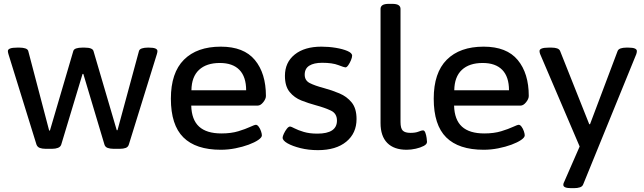

<svg xmlns="http://www.w3.org/2000/svg" viewBox="-20 -773 3355 1000"><path d="M217 2Q200 2 187.5 -2.5Q175 -7 170 -20L24 -491Q23 -495 22 -499Q21 -503 21 -507Q21 -525 69 -525H82Q99 -525 111.5 -521Q124 -517 127 -508L236 -93H240L362 -508Q365 -517 377.5 -521Q390 -525 408 -525H421Q462 -525 467 -507L588 -95H592L704 -508Q707 -517 719.5 -521Q732 -525 749 -525H756Q800 -525 800 -507Q800 -501 797 -491L651 -20Q647 -7 634.5 -2.5Q622 2 605 2H571Q554 2 541 -2.5Q528 -7 524 -20L414 -388H410L299 -20Q295 -8 282 -3Q269 2 252 2Z M1130 7Q1000 7 935 -57.5Q870 -122 870 -259Q870 -394 938 -462Q1006 -530 1130 -530Q1250 -530 1307.5 -460.5Q1365 -391 1365 -273Q1365 -258 1351 -240.5Q1337 -223 1322 -223H976Q978 -149 1017 -113.5Q1056 -78 1133 -78Q1184 -78 1221.5 -89.5Q1259 -101 1282.5 -112Q1306 -123 1313 -123Q1320 -123 1327.5 -113Q1335 -103 1339.5 -89.5Q1344 -76 1344 -68Q1344 -57 1325 -44Q1306 -31 1275 -19.5Q1244 -8 1206 -0.5Q1168 7 1130 7ZM977 -303H1262Q1262 -373 1227 -409Q1192 -445 1125 -445Q1055 -445 1016.5 -409Q978 -373 977 -303Z M1636 9Q1587 9 1545 -1.5Q1503 -12 1477.5 -26.5Q1452 -41 1452 -56Q1452 -63 1458.5 -77Q1465 -91 1474 -102.5Q1483 -114 1491 -114Q1496 -114 1514 -104.5Q1532 -95 1562 -86Q1592 -77 1633 -77Q1735 -77 1735 -145Q1735 -182 1703.5 -197Q1672 -212 1624 -225Q1587 -235 1550 -249.5Q1513 -264 1488.5 -294Q1464 -324 1464 -378Q1464 -448 1515 -489Q1566 -530 1654 -530Q1692 -530 1728.5 -524Q1765 -518 1789.5 -507.5Q1814 -497 1814 -483Q1814 -474 1808 -459.5Q1802 -445 1794 -433.5Q1786 -422 1779 -422Q1773 -422 1742 -434Q1711 -446 1658 -446Q1615 -446 1591 -431Q1567 -416 1567 -384Q1567 -354 1593 -340.5Q1619 -327 1668 -314Q1709 -303 1748 -286.5Q1787 -270 1812 -239Q1837 -208 1837 -153Q1837 -79 1783.5 -35Q1730 9 1636 9Z M2098 7Q2032 7 1997 -28.5Q1962 -64 1962 -132V-727Q1962 -739 1972 -746Q1982 -753 2007 -753H2021Q2046 -753 2056 -746Q2066 -739 2066 -727V-138Q2066 -104 2078 -92.5Q2090 -81 2118 -81Q2144 -81 2160 -87.5Q2176 -94 2183 -94Q2191 -94 2195.5 -81.5Q2200 -69 2202 -54.5Q2204 -40 2204 -34Q2204 -22 2187 -13Q2170 -4 2145.5 1.5Q2121 7 2098 7Z M2499 7Q2369 7 2304 -57.5Q2239 -122 2239 -259Q2239 -394 2307 -462Q2375 -530 2499 -530Q2619 -530 2676.5 -460.5Q2734 -391 2734 -273Q2734 -258 2720 -240.5Q2706 -223 2691 -223H2345Q2347 -149 2386 -113.5Q2425 -78 2502 -78Q2553 -78 2590.5 -89.5Q2628 -101 2651.5 -112Q2675 -123 2682 -123Q2689 -123 2696.5 -113Q2704 -103 2708.5 -89.5Q2713 -76 2713 -68Q2713 -57 2694 -44Q2675 -31 2644 -19.5Q2613 -8 2575 -0.5Q2537 7 2499 7ZM2346 -303H2631Q2631 -373 2596 -409Q2561 -445 2494 -445Q2424 -445 2385.5 -409Q2347 -373 2346 -303Z M2955 207Q2914 207 2914 190Q2914 188 2914.5 184.5Q2915 181 2919 173L2999 -10L2793 -492Q2792 -495 2791 -499Q2790 -503 2790 -507Q2790 -525 2838 -525H2853Q2870 -525 2881.5 -521Q2893 -517 2897 -508L3049 -126H3053L3197 -508Q3201 -517 3213 -521Q3225 -525 3242 -525H3253Q3297 -525 3297 -507Q3297 -500 3294 -491L3018 186Q3014 198 3001 202.5Q2988 207 2969 207Z"/></svg>

Font: Asap Semi Expanded Medium
Style: Regular
Weight: 500
Width: 6
Designer: Pablo Cosgaya
Foundry: Omnibus-Type
Version: Version 3.001; ttfautohint (v1.8.4.7-5d5b)